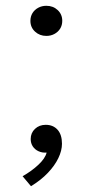

<svg xmlns="http://www.w3.org/2000/svg" viewBox="-20 -520 320 663"><path d="M140 -396Q117 -396 101 -410.8Q85 -425.5 85 -448Q85 -463 92.2 -474.8Q99.5 -486.5 112 -493.2Q124.5 -500 140 -500Q163.5 -500 179.2 -485.2Q195 -470.5 195 -448Q195 -433 187.8 -421.2Q180.5 -409.5 168 -402.8Q155.5 -396 140 -396ZM87 123 58 88.5Q89 71 112.5 49Q136 27 141 7Q125.5 8 113 2.2Q100.5 -3.5 93.2 -14.5Q86 -25.5 86 -40Q86 -61 100.8 -75Q115.5 -89 138 -89Q163.5 -89 178.8 -72Q194 -55 194 -23.5Q194 0 181.5 26Q169 52 145.2 77Q121.5 102 87 123Z"/></svg>

Font: Geologica Cursive Thin
Style: Regular
Weight: 250
Designer: Sindre Bremnes, Frode Helland
Foundry: Monokrom Skriftforlag AS
Version: Version 1.010;gftools[0.9.28]